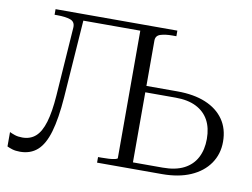

<svg xmlns="http://www.w3.org/2000/svg" viewBox="-78 -822 1242 947"><g transform="rotate(10 543.5 -348.5)"><path d="M250 -710H612V-678H250ZM205 -291 229 -635Q231 -665 206 -673.5Q181 -682 140 -682H127V-710H274L244 -289Q236 -182 216.5 -115Q197 -48 162.5 -17.5Q128 13 76 13Q53 13 37 8Q21 3 11 -2V-74Q21 -69 37 -63.5Q53 -58 75 -58Q115 -58 141.5 -81.5Q168 -105 183.5 -156.5Q199 -208 205 -291ZM785 0H460V-28H476Q495 -28 513.5 -29Q532 -30 544.5 -33Q557 -36 557 -40V-710H737V-682H716Q682 -682 658 -674.5Q634 -667 634 -642V-32H783Q847 -32 889 -53.5Q931 -75 952 -115Q973 -155 973 -209Q973 -264 952 -302.5Q931 -341 889.5 -362Q848 -383 786 -383H596V-415H789Q872 -415 931 -390.5Q990 -366 1022 -320Q1054 -274 1054 -209Q1054 -147 1021 -99.5Q988 -52 928 -26Q868 0 785 0Z"/></g></svg>

Font: Roboto Serif 120pt Expanded Light
Style: Regular
Weight: 300
Width: 7
Designer: Greg Gazdowicz
Foundry: Commercial Type
Version: Version 1.008